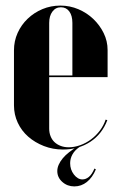

<svg xmlns="http://www.w3.org/2000/svg" viewBox="-20 -525 425 687"><path d="M30 -345V-148Q30 -115 43.5 -86Q57 -57 81 -36Q105 -15 137 -2.5Q169 10 205 10Q261 10 303 -17.5Q345 -45 364 -95L358 -97Q351 -76 337.5 -58Q324 -40 306 -26.5Q288 -13 267 -5.5Q246 2 226 2Q210 2 197 -3Q184 -8 175 -16.5Q166 -25 161 -37.5Q156 -50 156 -65V-443Q156 -468 167.5 -483.5Q179 -499 198 -499Q217 -499 228 -484Q239 -469 239 -443V-255H150V-249H365V-346Q365 -378 351 -406.5Q337 -435 314 -457Q291 -479 260.5 -492Q230 -505 196 -505Q162 -505 132 -492.5Q102 -480 79 -458Q56 -436 43 -407Q30 -378 30 -345ZM318 78Q309 99 298 108Q287 117 275 117Q258 117 244.5 99.5Q231 82 231 59Q231 51 233 43Q235 35 239.5 27Q244 19 251 12Q258 5 269 -2H259Q241 9 227.5 19.5Q214 30 204.5 41.5Q195 53 190 64.5Q185 76 185 87Q185 110 203 126Q221 142 246 142Q271 142 291 126Q311 110 323 81Z"/></svg>

Font: Moniqa Black
Style: Regular
Weight: 900
Designer: Rajesh Rajput
Foundry: Rajesh Rajput
Version: Version 1.000